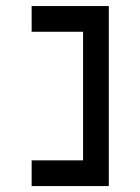

<svg xmlns="http://www.w3.org/2000/svg" viewBox="-20 -628 474 648"><path d="M86.8 0V-86.8H260.4V-520.8H86.8V-607.6H347.2V0Z"/></svg>

Font: 8-bit Operator+ 8
Style: Regular
Weight: 400
Designer: GrandChaos9000
Version: Version 1.3.0 - August 1, 2014